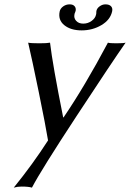

<svg xmlns="http://www.w3.org/2000/svg" viewBox="-20 -629 600 886"><path d="M497.6 -577.1Q489.3 -537.6 448.2 -513.2Q407.2 -488.8 356.9 -488.8Q306.6 -488.8 276.9 -512.7Q247.1 -536.6 255.4 -576.2Q258.3 -589.8 271.5 -599.4Q284.7 -608.9 301.3 -608.9Q316.9 -608.9 324.2 -600.3Q331.5 -591.8 329.1 -579.1Q328.1 -574.2 326.2 -570.8Q324.2 -567.4 323.7 -563Q319.8 -545.9 331.3 -533Q342.8 -520 364.3 -520Q385.7 -520 402.8 -532.5Q419.9 -544.9 423.3 -562Q424.8 -568.4 424.3 -570.8Q423.8 -572.8 424.8 -578.1Q427.2 -590.8 439.9 -599.9Q452.6 -608.9 466.3 -608.9Q483.9 -608.9 492.2 -600.3Q500.5 -591.8 497.6 -577.1ZM109.9 -432.1Q123 -429.2 161.1 -429.2Q197.3 -429.2 210.9 -432.1Q222.7 -331.1 271.5 -87.4H273.4Q370.6 -230 478 -432.1Q487.3 -429.2 516.1 -429.2Q549.3 -429.2 559.6 -432.1Q498 -344.2 333.7 -94Q169.4 156.2 127.4 236.8Q111.8 231.9 79.6 231.9Q61 231.9 43.5 236.8Q130.9 128.9 201.7 19Q190.9 -47.4 159.2 -202.6Q127.4 -357.9 109.9 -432.1Z"/></svg>

Font: Linux Biolinum O
Style: Italic
Weight: 400
Italic angle: -12°
Designer: Philipp H. Poll
Foundry: Philipp H. Poll
Version: Version 1.1.3